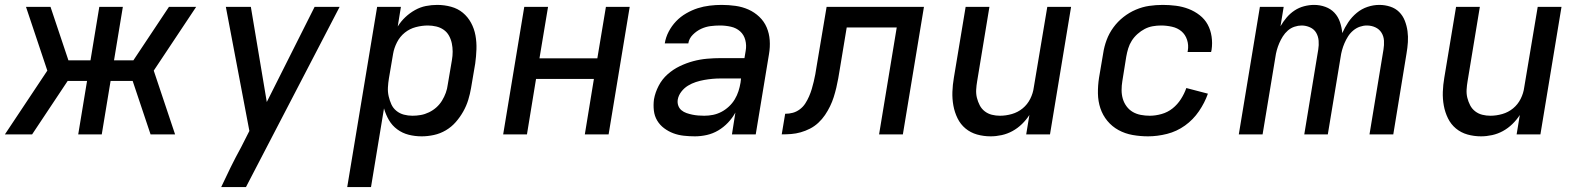

<svg xmlns="http://www.w3.org/2000/svg" viewBox="-23 -548 6443 783"><path d="M691 0H591L518 -218H428L392 0H296L332 -218H253L108 0H-3L170 -260L83 -520H183L256 -302H346L382 -520H478L442 -302H521L666 -520H777L604 -260Z M879 215Q898 174 918 133.5Q938 93 960 53L994 -14L898 -520H1000L1065 -132L1260 -520H1362L980 215Z M1393 215 1515 -520H1612L1599 -440Q1612 -461 1630 -478Q1648 -495 1669.5 -507Q1691 -519 1714 -523.5Q1737 -528 1760 -528Q1789 -528 1816.5 -520.5Q1844 -513 1864.5 -496Q1885 -479 1898 -455Q1911 -431 1916 -403.5Q1921 -376 1920 -347Q1919 -318 1915 -289L1898 -189Q1894 -165 1886.5 -140.5Q1879 -116 1866 -93Q1853 -70 1835.5 -50Q1818 -30 1795 -16.5Q1772 -3 1746.5 2.5Q1721 8 1697 8Q1669 8 1643.5 1.5Q1618 -5 1597 -20.5Q1576 -36 1563 -58.5Q1550 -81 1543 -106L1490 215ZM1659 -76Q1676 -76 1693 -79Q1710 -82 1726.5 -90Q1743 -98 1756.5 -110Q1770 -122 1779.5 -137.5Q1789 -153 1795 -169.5Q1801 -186 1803 -203L1820 -303Q1823 -320 1823 -337.5Q1823 -355 1819.5 -371.5Q1816 -388 1808 -402.5Q1800 -417 1786.5 -426.5Q1773 -436 1756 -440Q1739 -444 1722 -444Q1698 -444 1673 -437.5Q1648 -431 1628 -415Q1608 -399 1596 -375.5Q1584 -352 1580 -328L1563 -228Q1560 -210 1559 -191.5Q1558 -173 1562 -155.5Q1566 -138 1573 -122.5Q1580 -107 1593.5 -96Q1607 -85 1624 -80.5Q1641 -76 1659 -76Z M2029 0 2115 -520H2212L2177 -310H2413L2448 -520H2545L2459 0H2362L2399 -226H2163L2126 0Z M2811 8Q2788 8 2765.5 5.5Q2743 3 2723 -4.5Q2703 -12 2685.5 -25Q2668 -38 2657 -56.5Q2646 -75 2643.5 -97.5Q2641 -120 2644 -143Q2649 -171 2663 -198Q2677 -225 2699.5 -245Q2722 -265 2749 -278Q2776 -291 2804 -298.5Q2832 -306 2860.5 -308.5Q2889 -311 2916 -311H3013L3018 -341Q3022 -363 3016.5 -384.5Q3011 -406 2995.5 -420Q2980 -434 2958 -439Q2936 -444 2913 -444Q2894 -444 2874.5 -441.5Q2855 -439 2836.5 -430.5Q2818 -422 2802.5 -406.5Q2787 -391 2784 -371H2688Q2692 -396 2704 -419Q2716 -442 2734 -461Q2752 -480 2775.5 -493.5Q2799 -507 2822.5 -514.5Q2846 -522 2871 -525Q2896 -528 2920 -528Q2949 -528 2977 -524Q3005 -520 3029.5 -509Q3054 -498 3073.5 -479.5Q3093 -461 3103.5 -436.5Q3114 -412 3116 -384Q3118 -356 3113 -327L3059 0H2962L2976 -89Q2964 -67 2946 -48Q2928 -29 2906 -16Q2884 -3 2859.5 2.5Q2835 8 2811 8ZM2849 -76Q2867 -76 2884.5 -79.5Q2902 -83 2918.5 -91.5Q2935 -100 2949.5 -113.5Q2964 -127 2973.5 -143Q2983 -159 2988.5 -176Q2994 -193 2997 -211L2999 -228H2916Q2899 -228 2882.5 -226.5Q2866 -225 2849 -222Q2832 -219 2815 -213.5Q2798 -208 2782.5 -198.5Q2767 -189 2755.5 -174Q2744 -159 2741 -142Q2739 -129 2743 -117.5Q2747 -106 2756 -98.5Q2765 -91 2776.5 -87Q2788 -83 2800 -80.5Q2812 -78 2824.5 -77Q2837 -76 2849 -76Z M3562 0 3634 -436H3430L3402 -267Q3399 -248 3395.5 -228.5Q3392 -209 3387.5 -190Q3383 -171 3377 -152Q3371 -133 3362 -114.5Q3353 -96 3341.5 -79Q3330 -62 3314.5 -47.5Q3299 -33 3280.5 -23.5Q3262 -14 3242.5 -8.5Q3223 -3 3204 -1.5Q3185 0 3165 0L3179 -84Q3195 -84 3210 -88Q3225 -92 3238.5 -102Q3252 -112 3261 -126Q3270 -140 3276.5 -155Q3283 -170 3287.5 -185Q3292 -200 3295.5 -215Q3299 -230 3302 -245.5Q3305 -261 3307 -276L3348 -520H3745L3659 0Z M4017 8Q3988 8 3961.5 0.5Q3935 -7 3914.5 -24Q3894 -41 3882 -65.5Q3870 -90 3865 -117.5Q3860 -145 3861 -173.5Q3862 -202 3867 -231L3915 -520H4012L3962 -217Q3959 -200 3958 -182.5Q3957 -165 3961 -149Q3965 -133 3972.5 -118.5Q3980 -104 3993 -94Q4006 -84 4022 -80Q4038 -76 4055 -76Q4079 -76 4103.5 -83Q4128 -90 4147.5 -106Q4167 -122 4178.5 -145Q4190 -168 4193 -192L4248 -520H4345L4259 0H4162L4175 -79Q4162 -59 4144.5 -42Q4127 -25 4106 -13.5Q4085 -2 4062 3Q4039 8 4017 8Z M4659 8Q4627 8 4596 2.5Q4565 -3 4538.5 -17.5Q4512 -32 4493 -55Q4474 -78 4464.5 -106.5Q4455 -135 4454.5 -167Q4454 -199 4459 -231L4476 -331Q4480 -358 4490 -385Q4500 -412 4517.5 -436Q4535 -460 4558.5 -478.5Q4582 -497 4609 -508.5Q4636 -520 4663.5 -524Q4691 -528 4719 -528Q4746 -528 4773 -524.5Q4800 -521 4824.5 -511.5Q4849 -502 4869.5 -486Q4890 -470 4902 -448Q4914 -426 4918 -399Q4922 -372 4918 -345L4916 -336H4820L4821 -341Q4825 -364 4818 -385.5Q4811 -407 4795 -420.5Q4779 -434 4756.5 -439Q4734 -444 4712 -444Q4695 -444 4678 -441Q4661 -438 4645.5 -430Q4630 -422 4616 -409.5Q4602 -397 4592.5 -382Q4583 -367 4578 -350.5Q4573 -334 4570 -317L4554 -217Q4551 -199 4551 -180.5Q4551 -162 4556 -145Q4561 -128 4571.5 -114Q4582 -100 4596.5 -91.5Q4611 -83 4629 -79.5Q4647 -76 4666 -76Q4689 -76 4714 -83Q4739 -90 4759 -106Q4779 -122 4793 -144Q4807 -166 4815 -189L4903 -166Q4890 -129 4866.5 -94.5Q4843 -60 4809.5 -36Q4776 -12 4736.5 -2Q4697 8 4659 8Z M5029 0 5115 -520H5212L5199 -441Q5210 -460 5224 -476.5Q5238 -493 5256 -505Q5274 -517 5295 -522.5Q5316 -528 5336 -528Q5360 -528 5382 -520Q5404 -512 5419 -496Q5434 -480 5441.5 -458Q5449 -436 5451 -413Q5461 -436 5475.5 -457.5Q5490 -479 5510 -495.5Q5530 -512 5554 -520Q5578 -528 5602 -528Q5625 -528 5646.5 -521Q5668 -514 5683 -499Q5698 -484 5706 -463.5Q5714 -443 5717 -421Q5720 -399 5718.5 -376Q5717 -353 5713 -330L5659 0H5562L5619 -346Q5622 -364 5621 -382Q5620 -400 5611 -414.5Q5602 -429 5586 -436.5Q5570 -444 5551 -444Q5537 -444 5522.5 -439Q5508 -434 5495.5 -423.5Q5483 -413 5474.5 -399.5Q5466 -386 5460 -372Q5454 -358 5450 -343.5Q5446 -329 5444 -314L5392 0H5296L5353 -346Q5356 -364 5354.5 -382Q5353 -400 5344.5 -414.5Q5336 -429 5319.5 -436.5Q5303 -444 5285 -444Q5271 -444 5256 -439Q5241 -434 5229 -423.5Q5217 -413 5208.5 -399.5Q5200 -386 5194 -372Q5188 -358 5184 -343.5Q5180 -329 5178 -314L5126 0Z M6017 8Q5988 8 5961.5 0.5Q5935 -7 5914.5 -24Q5894 -41 5882 -65.5Q5870 -90 5865 -117.5Q5860 -145 5861 -173.5Q5862 -202 5867 -231L5915 -520H6012L5962 -217Q5959 -200 5958 -182.5Q5957 -165 5961 -149Q5965 -133 5972.5 -118.5Q5980 -104 5993 -94Q6006 -84 6022 -80Q6038 -76 6055 -76Q6079 -76 6103.5 -83Q6128 -90 6147.5 -106Q6167 -122 6178.5 -145Q6190 -168 6193 -192L6248 -520H6345L6259 0H6162L6175 -79Q6162 -59 6144.5 -42Q6127 -25 6106 -13.5Q6085 -2 6062 3Q6039 8 6017 8Z"/></svg>

Font: Iosevka Aile Medium
Style: Italic
Weight: 500
Italic angle: -9°
Designer: Belleve Invis
Foundry: Belleve Invis
Version: Version 31.1.0; ttfautohint (v1.8.4)